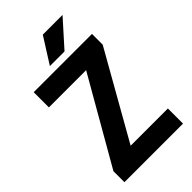

<svg xmlns="http://www.w3.org/2000/svg" viewBox="-269 -985 1068 1068"><g transform="rotate(-45 265.0 -450.5)"><path d="M206.1 -119.1H499V0H38.1V-86.4L328.1 -591.3H35.2V-710.9H493.7V-626.5ZM297.4 -901.4H452.6L316.9 -750H201.7Z"/></g></svg>

Font: Roboto Condensed
Style: Bold
Weight: 700
Designer: Google
Version: Version 2.134; 2016